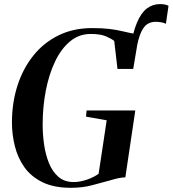

<svg xmlns="http://www.w3.org/2000/svg" viewBox="-20 -886 824 916"><path d="M613 -611 600 -645.5Q612.5 -727.5 632.5 -775.8Q652.5 -824 680.2 -845.2Q708 -866.5 743 -866.5Q755.5 -866.5 765.8 -864.5Q776 -862.5 784 -858.5L771.5 -772.5Q763 -777 749.8 -779.5Q736.5 -782 722.5 -782Q700.5 -782 683.2 -771.2Q666 -760.5 653 -732Q640 -703.5 630.5 -650ZM318.5 10Q237 10 182.5 -16.8Q128 -43.5 96.2 -88.5Q64.5 -133.5 50.8 -189Q37 -244.5 37 -301.5Q37 -395.5 63.2 -477.2Q89.5 -559 139 -620.8Q188.5 -682.5 259.2 -717.2Q330 -752 419 -752Q468.5 -752 502.8 -747.8Q537 -743.5 561.5 -737.5Q586 -731.5 606.5 -727.5Q615 -726 623.8 -724.8Q632.5 -723.5 643.5 -723.5L615.5 -557H540.5L525 -690.5Q512.5 -701 486 -712.5Q459.5 -724 412.5 -724Q356.5 -724 313.8 -688.2Q271 -652.5 242 -591Q213 -529.5 198.2 -452Q183.5 -374.5 183.5 -291Q183.5 -245.5 190.2 -197.5Q197 -149.5 213.2 -108.8Q229.5 -68 258.2 -42.8Q287 -17.5 331 -17.5Q362 -17.5 395 -29Q428 -40.5 450.5 -57L489 -312L390.5 -329.5L393 -359H625.5L578 -40Q561.5 -39.5 544 -35.8Q526.5 -32 503.5 -25Q467.5 -15.5 421.2 -2.8Q375 10 318.5 10Z"/></svg>

Font: Merriweather 144pt SemiBold
Style: Italic
Weight: 600
Italic angle: -7.8°
Version: Version 2.101